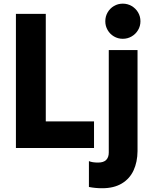

<svg xmlns="http://www.w3.org/2000/svg" viewBox="-20 -794 809 1030"><path d="M65.4 -719.7H225.6V-142.6H484.4V0H65.4ZM457 209V70.3Q475.1 78.1 505.9 78.1Q535.6 78.1 549.6 64Q563.5 49.8 563.5 24.4V-525.4H717.8V16.6Q717.3 75.2 696.5 120.1Q675.8 165 633.3 190.4Q590.8 215.8 528.3 215.8Q491.2 215.8 457 209ZM544.9 -679.7Q544.9 -706.1 557.4 -727.5Q569.8 -749 591.3 -761.7Q612.8 -774.4 638.7 -774.4Q664.6 -774.4 686.3 -761.7Q708 -749 720.7 -727.5Q733.4 -706.1 733.4 -679.7Q733.4 -654.3 720.7 -632.8Q708 -611.3 686.3 -598.6Q664.6 -585.9 638.7 -585.9Q612.8 -585.9 591.3 -598.6Q569.8 -611.3 557.4 -632.8Q544.9 -654.3 544.9 -679.7Z"/></svg>

Font: Reddit Sans Strawberry ExBold
Style: Regular
Weight: 800
Designer: Stephen Hutchings
Foundry: Reddit
Version: Version 1.013